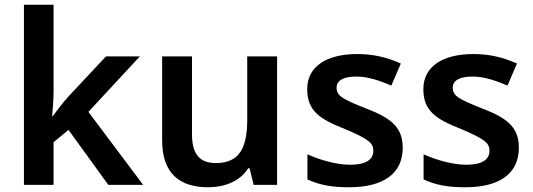

<svg xmlns="http://www.w3.org/2000/svg" viewBox="-20 -780 2249 810"><path d="M206 -398V-760H81V0H206V-180L269 -232L437 0H584L353 -308L570 -542H427L267 -371C245 -347 219 -312 202 -289H200C203 -324 206 -365 206 -398Z M1149 -542H1023V-277C1023 -157 991 -92 890 -92C821 -92 790 -132 790 -213V-542H664V-188C664 -50 736 10 858 10C926 10 992 -14 1027 -70H1033L1050 0H1149Z M1679 -157C1679 -250 1620 -285 1523 -323C1424 -362 1400 -376 1400 -410C1400 -440 1428 -457 1483 -457C1533 -457 1581 -440 1631 -419L1671 -512C1611 -539 1553 -552 1487 -552C1360 -552 1276 -501 1276 -404C1276 -313 1328 -278 1432 -237C1537 -193 1555 -176 1555 -144C1555 -108 1526 -85 1457 -85C1400 -85 1330 -105 1277 -129V-23C1327 0 1377 10 1453 10C1598 10 1679 -48 1679 -157Z M2169 -157C2169 -250 2110 -285 2013 -323C1914 -362 1890 -376 1890 -410C1890 -440 1918 -457 1973 -457C2023 -457 2071 -440 2121 -419L2161 -512C2101 -539 2043 -552 1977 -552C1850 -552 1766 -501 1766 -404C1766 -313 1818 -278 1922 -237C2027 -193 2045 -176 2045 -144C2045 -108 2016 -85 1947 -85C1890 -85 1820 -105 1767 -129V-23C1817 0 1867 10 1943 10C2088 10 2169 -48 2169 -157Z"/></svg>

Font: Noto Sans Tai Tham SemiBold
Style: Regular
Weight: 600
Designer: Monotype Design Team 2013. Revised by David WIlliams 2020
Foundry: Monotype Imaging Inc.
Version: Version 2.002